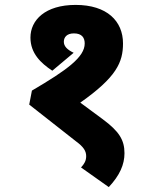

<svg xmlns="http://www.w3.org/2000/svg" viewBox="-20 -652 617 782"><path d="M288 -632C164 -632 104 -570 104 -499C104 -435 146 -395 193 -364L280 -437C253 -450 240 -464 240 -482C240 -500 252 -516 281 -516C314 -516 325 -498 325 -475C325 -420 255 -368 110 -283L99 -226L290 -76C320 -54 331 -37 331 -16C331 3 323 16 310 30L423 110C468 62 487 18 487 -28C487 -82 465 -117 399 -166L307 -234C455 -338 481 -399 481 -475C481 -566 416 -632 288 -632Z"/></svg>

Font: Noto Sans Devanagari UI ExtraBold
Style: Regular
Weight: 800
Designer: Jelle Bosma - Monotype Design Team
Foundry: Monotype Imaging Inc.
Version: Version 2.003